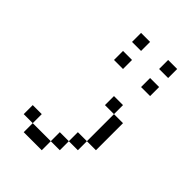

<svg xmlns="http://www.w3.org/2000/svg" viewBox="-220 -783 940 940"><g transform="rotate(45 250.0 -313.0)"><path d="M250 -500V-562.5H187.5V-500ZM437.5 -500V-562.5H375V-500ZM250 -625V-687.5H187.5V-625ZM437.5 -625V-687.5H375V-625ZM125 0V62.5H250V0ZM125 0V-62.5H62.5V0ZM250 0H312.5V-62.5H250ZM312.5 -62.5H375V-125H312.5ZM375 -125H437.5V-312.5H375ZM375 -312.5V-375H312.5V-312.5Z"/></g></svg>

Font: CalcUnifontExMono
Style: Regular
Weight: 500
Version: Version 15.0.06